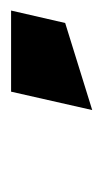

<svg xmlns="http://www.w3.org/2000/svg" viewBox="62 -602 190 355"><g transform="rotate(-90 157.5 -425.0)"><path d="M315 -500 292 -400 131 -350 165 -500Z"/></g></svg>

Font: SOV_Meka
Style: Italic
Weight: 400
Italic angle: -13°
Version: Version 1.00